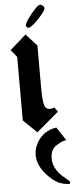

<svg xmlns="http://www.w3.org/2000/svg" viewBox="-70 -812 457 1189"><g transform="rotate(-5 158.5 -218.0)"><path d="M261.2 -12.2 316.9 71.8Q314.9 70.3 306.9 71.8Q298.8 73.2 283 80.3Q267.1 87.4 250 99.1Q215.8 123 215.8 176.8Q215.8 237.3 272 289.1L315.9 327.1Q314.9 337.9 314.9 342.8Q313.5 342.8 300 341.6Q286.6 340.3 279.5 338.9Q272.5 337.4 258.8 333Q245.1 328.6 231.2 320.1Q217.3 311.5 202.1 298.8Q107.4 215.3 120.1 126Q123 106.4 130.9 87.9Q138.7 69.3 147.5 57.1Q156.2 44.9 166.3 34.7Q176.3 24.4 181.6 20Q187 15.6 189.9 14.2Q222.2 -7.3 261.2 -12.2ZM144.5 -643.1Q137.2 -643.1 132.8 -648.4Q128.4 -653.8 128.4 -658.2Q128.4 -669.4 148.4 -699Q168.5 -728.5 192.4 -753.7Q216.3 -778.8 226.1 -778.8Q235.4 -778.8 243.9 -771.2Q252.4 -763.7 252.4 -755.4Q252.4 -738.8 206.8 -690.9Q161.1 -643.1 144.5 -643.1ZM231.9 -130.9Q215.8 -130.9 207 -140.6Q198.2 -150.4 193.6 -177.7Q189 -205.1 189 -256.8V-528.8L121.1 -603L21 -514.2L58.1 -469.2V-74.2L142.1 6.8L279.8 -109.9L259.8 -137.2Q248.5 -130.9 231.9 -130.9Z"/></g></svg>

Font: KJV1611
Style: Regular
Weight: 400
Version: Version 3.6.1